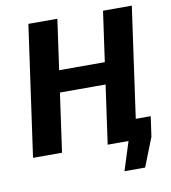

<svg xmlns="http://www.w3.org/2000/svg" viewBox="-91 -768 891 998"><g transform="rotate(-10 354.5 -269.5)"><path d="M439 -107H669L654 -1L594 151H485L533 0H424ZM279 -690 182 0H29L126 -690ZM493 -425 477 -310H217L233 -425ZM672 -690 575 0H423L520 -690Z"/></g></svg>

Font: Exo 2
Style: Bold Italic
Weight: 700
Italic angle: -8°
Designer: Natanael Gama
Foundry: Natanael Gama
Version: Version 2.010